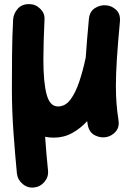

<svg xmlns="http://www.w3.org/2000/svg" viewBox="-20 -582 629 914"><path d="M550.8 -478.5Q541 -374 536.4 -301.3Q531.7 -228.5 531.7 -173.3Q531.7 -127.4 534.7 -89.1Q537.6 -50.8 543.9 -11.7Q549.3 22 532.2 42.7Q515.1 63.5 489.7 69.8Q460.9 76.7 432.4 62.5Q403.8 48.3 397.5 11.2Q396 2.9 395 -5.4Q362.8 29.8 323.2 51.5Q283.7 73.2 236.8 73.2Q214.8 73.2 194.8 69.3Q197.8 111.3 201.2 151.6Q204.6 191.9 208.5 229Q211.9 259.3 192.1 283.2Q172.4 307.1 142.1 310.5Q111.8 314 87.9 293.9Q64 273.9 60.5 243.7Q51.8 154.8 44.2 49.1Q36.6 -56.6 36.6 -161.1Q36.6 -239.7 37.4 -323.5Q38.1 -407.2 42.5 -489.7Q44.4 -517.1 64 -539.8Q83.5 -562.5 118.7 -562.5Q148.9 -562.5 171.4 -540.5Q193.8 -518.6 191.9 -489.7Q189.5 -436 188 -388.7Q186.5 -341.3 186.5 -298.8Q186.5 -189.9 201.9 -132.6Q217.3 -75.2 255.9 -75.2Q291 -75.2 315.7 -108.4Q340.3 -141.6 357.9 -194.8Q375.5 -248 388.2 -308.6Q390.6 -348.1 394.5 -393.6Q398.4 -439 403.3 -492.2Q406.7 -527.8 432.4 -543.7Q458 -559.6 486.3 -556.6Q513.2 -554.2 533.7 -534.4Q554.2 -514.6 550.8 -478.5Z"/></svg>

Font: Mikhak-FD ExtraBold
Style: Regular
Weight: 800
Designer: Amin Abedi
Version: Version 3.2